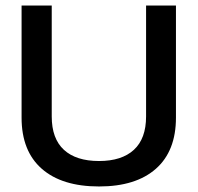

<svg xmlns="http://www.w3.org/2000/svg" viewBox="-20 -664 714 694"><path d="M58 -239V-644H167V-243Q167 -163 211 -122.5Q255 -82 338 -82Q420 -82 464 -122.5Q508 -163 508 -243V-644H616V-239Q616 -118 543.5 -54Q471 10 338 10Q204 10 131 -54Q58 -118 58 -239Z"/></svg>

Font: Kanit
Style: Regular
Weight: 400
Designer: Katatrad Team
Foundry: Cadson Demak
Version: Version 1.001